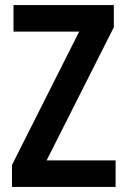

<svg xmlns="http://www.w3.org/2000/svg" viewBox="-20 -734 498 754"><path d="M434 0H27V-86L291 -610H33V-714H427V-627L163 -104H434Z"/></svg>

Font: Noto Sans Khmer UI Condensed SemiBold
Style: Regular
Weight: 600
Width: 3
Designer: Danh Hong and the Monotype Design Team
Foundry: Monotype Imaging Inc.
Version: Version 2.002; ttfautohint (v1.8.4.7-5d5b)